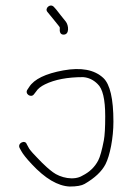

<svg xmlns="http://www.w3.org/2000/svg" viewBox="-20 -708 484 702"><path d="M210.7 -581.5C200.9 -582.3 196.9 -590.8 198.7 -607C198.7 -608.3 196.7 -611.3 192.7 -616C184.1 -626 163 -653.7 153.7 -664C141.4 -677.6 164.6 -697.7 177.7 -682L185.7 -673C197.7 -658 207.2 -645 220.2 -629.5C231.3 -616.3 235.3 -579.5 210.7 -581.5ZM80.7 -381 86.7 -390C104.9 -418.6 146.5 -438.8 211.5 -450.6C276.4 -462.4 325.2 -453.2 357.7 -423C382.4 -400 394.7 -346.7 394.7 -263.1C394.7 -203.6 381.9 -138.8 365.7 -107.5C352.1 -81.1 326.6 -57.1 289.3 -35.5C278.4 -29.2 260.2 -26 234.7 -26C191.2 -28 144.9 -55.3 95.8 -108.1C76.4 -128.8 63.8 -144.8 57.7 -156L51.7 -167C42.7 -185 72 -198.2 77.7 -181L83.7 -170C87 -163.3 92.4 -156.2 99.7 -148.5C122 -125.2 142.4 -101.7 173 -78.7C200.1 -58.2 250.2 -46.3 281.7 -66C307.5 -78.9 326.7 -97.4 339.2 -121.5C345.9 -134.4 352.8 -158.9 359.7 -195C363 -212.3 364.7 -241.7 364.7 -283C364.7 -344.9 355.4 -384.2 336.7 -401C321.5 -416.2 303.8 -424.6 283.7 -426C226.8 -426 180.4 -417.2 144.5 -399.6C129 -392.1 118.1 -383.2 111.7 -373L104.7 -364C94 -348 68.7 -365 80.7 -381Z"/></svg>

Font: MewTooHand
Style: Reversed
Weight: 400
Designer: Mew Too, Robert Jablonski
Version: Version 0.77